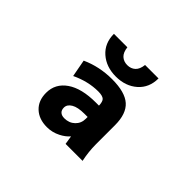

<svg xmlns="http://www.w3.org/2000/svg" viewBox="-155 -1031 1311 1311"><g transform="rotate(45 500.0 -376.0)"><path d="M401.4 -165Q401.4 -140.6 415.5 -127.9Q429.7 -115.2 455.1 -115.2Q501 -115.2 531.2 -144Q561.5 -172.9 561.5 -216.8V-234.4H532.2Q466.8 -234.4 434.1 -214.8Q401.4 -195.3 401.4 -165ZM497.1 -535.2Q623 -535.2 678.2 -485.8Q733.4 -436.5 733.4 -327.1V-142.6Q733.4 -72.3 749 2H585Q578.1 -38.1 575.2 -60.5Q549.8 -31.2 510.7 -11.7Q464.8 11.7 414.1 11.7Q336.9 11.7 290.5 -31.7Q244.1 -75.2 244.1 -150.4Q244.1 -239.3 319.3 -291.5Q394.5 -343.8 532.2 -343.8H561.5Q560.5 -380.9 546.9 -394.5Q531.2 -409.2 490.2 -409.2Q392.6 -409.2 293.9 -362.3L270.5 -487.3Q376 -535.2 497.1 -535.2ZM287.1 -762.7H417Q421.9 -717.8 444.8 -696.8Q467.8 -675.8 502.4 -675.8Q537.1 -675.8 560.1 -696.8Q583 -717.8 587.9 -762.7H717.8Q717.8 -672.9 656.7 -619.1Q595.7 -565.4 502.4 -565.4Q409.2 -565.4 348.1 -619.1Q287.1 -672.9 287.1 -762.7Z"/></g></svg>

Font: GenEi Gothic M Heavy
Style: Regular
Weight: 800
Designer: o_tamon (Modified); [Source Han Sans]
Ryoko NISHIZUKA  (kana & ideographs); Paul D. Hunt (Latin, Greek & Cyrillic); Wenl
Version: Version 1.1a;Original Version 1.004